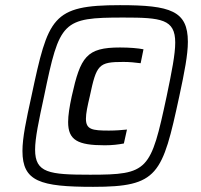

<svg xmlns="http://www.w3.org/2000/svg" viewBox="-20 -716 778 744"><path d="M341 8C593 8 609 -38 675 -344C695 -437 708 -504 708 -554C708 -674 641 -696 445 -696C181 -696 167 -649 102 -344C81 -249 67 -182 67 -131C67 -13 135 8 341 8ZM329 -39C170 -39 116 -46 116 -136C116 -181 130 -247 151 -344C211 -634 221 -648 458 -648C605 -648 659 -642 659 -551C659 -506 646 -440 626 -344C564 -54 555 -39 329 -39ZM386 -153C415 -153 439 -156 460 -160L472 -214C452 -212 429 -210 402 -210C337 -210 313 -214 313 -256C313 -277 319 -305 328 -343C354 -466 362 -476 458 -476C481 -476 503 -474 525 -471L536 -525C516 -529 483 -532 445 -532C315 -532 292 -496 258 -343C249 -301 244 -269 244 -243C244 -173 281 -153 386 -153Z"/></svg>

Font: Saira UNSAM Medium Italic
Style: Regular
Weight: 500
Italic angle: -12°
Designer: Hector Gatti with collaboration of the Omnibus-Type team
Foundry: Omnibus-Type
Version: Version 0.072;PS 000.072;hotconv 1.0.88;makeotf.lib2.5.64775